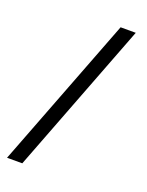

<svg xmlns="http://www.w3.org/2000/svg" viewBox="-145 -784 702 918"><g transform="rotate(20 206.0 -325.0)"><path d="M86.4 61H8.8L305.7 -710.9H382.8Z"/></g></svg>

Font: Vazir
Style: Regular
Weight: 400
Designer: Saber Rastikerdar
Foundry: Saber Rastikerdar
Version: Version 30.0.0